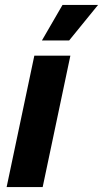

<svg xmlns="http://www.w3.org/2000/svg" viewBox="-20 -763 420 783"><path d="M7 0H154L267 -536H120ZM151 -598H262L380 -743H235Z"/></svg>

Font: Mona Sans
Style: Bold Italic
Weight: 700
Italic angle: -11.7°
Designer: Deni Anggara
Foundry: GitHub
Version: Version 2.000;Glyphs 3.2.3 (3260)